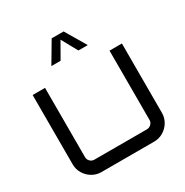

<svg xmlns="http://www.w3.org/2000/svg" viewBox="-183 -954 1060 1101"><g transform="rotate(-30 347.5 -403.5)"><path d="M174 0Q141 0 113.5 -16.5Q86 -33 69.5 -60.5Q53 -88 53 -121V-580H135V-121Q135 -105 146.5 -93.5Q158 -82 174 -82H522Q538 -82 550 -93.5Q562 -105 562 -121V-580H644V-121Q644 -88 627.5 -60.5Q611 -33 583.5 -16.5Q556 0 522 0H174ZM229 -670 310 -807H389L470 -670H408L350 -775L290 -670Z"/></g></svg>

Font: Orbitron
Style: Regular
Weight: 400
Designer: Matt McInerney
Foundry: The League of Moveable Type
Version: Version 2.001